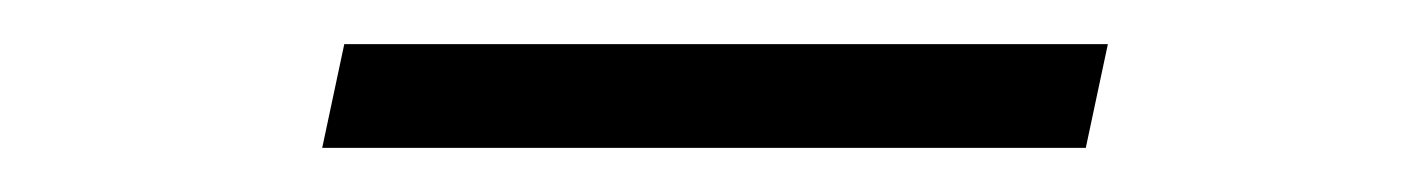

<svg xmlns="http://www.w3.org/2000/svg" viewBox="-20 -328 640 87"><path d="M126 -261 136 -308H482L472 -261Z"/></svg>

Font: Geist Mono ExtraLight
Style: Italic
Weight: 200
Italic angle: -12°
Monospace: yes
Designer: Basement.studio, Andrés Briganti, Mateo Zaragoza
Foundry: Basement.studio, Vercel, Andrés Briganti, Guido Ferreyra, Mateo Zaragoza
Version: Version 1.500; ttfautohint (v1.8.4.7-5d5b)